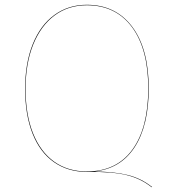

<svg xmlns="http://www.w3.org/2000/svg" viewBox="-20 -710 727 803"><path d="M616 72 614 73Q569 37 510.5 22.5Q452 8 350 9H343Q264 9 205.5 -32Q147 -73 116 -151.5Q85 -230 85 -338Q85 -446 117 -525.5Q149 -605 207.5 -647.5Q266 -690 343 -690Q464 -690 533 -598Q602 -506 602 -340Q602 -184 542.5 -93.5Q483 -3 373 7Q459 8 515 22Q571 36 616 72ZM343 7Q467 7 533.5 -84Q600 -175 600 -340Q600 -505 532 -596.5Q464 -688 343 -688Q266 -688 208.5 -645.5Q151 -603 119 -524Q87 -445 87 -338Q87 -231 118 -153Q149 -75 206.5 -34Q264 7 343 7Z"/></svg>

Font: FiraGO Two
Style: Regular
Weight: 100
Designer: bBox Type
Foundry: bBox Type GmbH
Version: Version 1.001